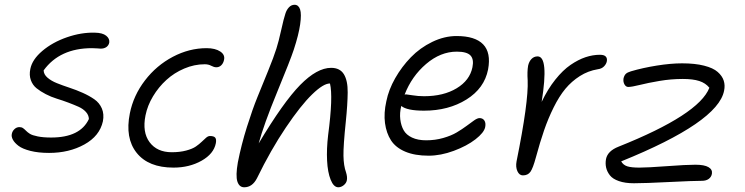

<svg xmlns="http://www.w3.org/2000/svg" viewBox="-20 -713 3145 810"><path d="M187 -67.9Q142.1 -67.9 108.4 -76.4Q74.7 -85 58.1 -97.7Q41.5 -110.4 34.4 -123.5Q27.3 -136.7 29.8 -147.9Q32.2 -160.2 41.3 -168.5Q50.3 -176.8 62 -176.8Q71.3 -176.8 77.6 -172.1Q84 -167.5 90.1 -161.1Q96.2 -154.8 106.2 -148.4Q116.2 -142.1 139.2 -137.5Q162.1 -132.8 195.8 -132.8Q318.4 -132.8 355 -210.9Q354.5 -227.5 342.5 -240.7Q330.6 -253.9 311.5 -262.5Q292.5 -271 268.6 -280Q244.6 -289.1 220 -296.6Q195.3 -304.2 172.9 -315.9Q150.4 -327.6 134 -340.8Q117.7 -354 110.1 -375Q102.5 -396 107.9 -421.9Q115.7 -461.9 158.7 -498.3Q201.7 -534.7 262.2 -555.7Q322.8 -576.7 379.9 -575.2Q412.6 -574.7 428 -562.3Q443.4 -549.8 440.9 -533.2Q438.5 -521.5 429 -514.6Q419.4 -507.8 404.8 -507.8Q403.3 -507.8 391.4 -508.8Q379.4 -509.8 368.2 -509.8Q231.9 -509.8 164.1 -416Q164.6 -398.9 180.4 -385.3Q196.3 -371.6 220.2 -362.1Q244.1 -352.5 272.9 -343Q301.8 -333.5 329.1 -321.3Q356.4 -309.1 377.9 -294.2Q399.4 -279.3 409.7 -255.4Q419.9 -231.4 414.1 -201.2Q400.4 -139.2 335.9 -103.5Q271.5 -67.9 187 -67.9Z M711.9 -5.9Q606.4 -5.9 556.6 -68.1Q506.8 -130.4 527.8 -234.9Q543 -310.5 591.6 -373.8Q640.1 -437 709.2 -473.4Q778.3 -509.8 851.6 -509.8Q888.2 -509.8 909.4 -495.6Q930.7 -481.4 924.8 -459Q921.9 -445.8 913.3 -437.5Q904.8 -429.2 892.6 -429.2Q882.8 -429.2 871.1 -435.5Q859.4 -441.9 843.8 -441.9Q799.8 -441.9 757.3 -423.8Q714.8 -405.8 681.9 -375.7Q648.9 -345.7 625.5 -306.6Q602.1 -267.6 593.8 -226.1Q579.6 -155.3 611.1 -113Q642.6 -70.8 704.6 -70.8Q738.8 -70.8 765.4 -77.9Q792 -85 806.4 -95Q820.8 -105 831.1 -115Q841.3 -125 849.6 -132.1Q857.9 -139.2 865.7 -139.2Q882.3 -139.2 887.9 -132.3Q893.6 -125.5 890.6 -108.9Q881.8 -64 830.3 -34.9Q778.8 -5.9 711.9 -5.9Z M1010.3 77.1Q989.3 77.1 981.4 52.7Q973.6 28.3 983.4 -27.8Q998 -102.1 1021.7 -177.5Q1045.4 -252.9 1066.2 -303.7Q1086.9 -354.5 1110.8 -413.3Q1134.8 -472.2 1146 -507.8Q1155.3 -536.6 1166.3 -586.2Q1177.2 -635.7 1184.1 -655.8Q1189 -671.4 1199 -682.1Q1209 -692.9 1223.1 -692.9Q1239.7 -692.4 1246.1 -673.1Q1252.4 -653.8 1246.3 -610.4Q1240.2 -566.9 1219.2 -502.9Q1205.1 -460 1148.9 -323.7Q1092.8 -187.5 1071.3 -107.9Q1175.3 -282.2 1246.3 -354.5Q1317.4 -426.8 1377 -426.8Q1414.1 -426.8 1430.7 -399.9Q1447.3 -373 1446.8 -322.8Q1446.3 -272.5 1439 -201.2Q1428.2 -97.7 1429 -55.7Q1429.7 -13.7 1439.9 14.2Q1445.8 33.2 1443.4 46.9Q1441.4 59.1 1430.4 68.1Q1419.4 77.1 1407.2 77.1Q1387.7 77.1 1375 45.4Q1362.3 13.7 1359.9 -35.4Q1357.4 -84.5 1364.3 -143.1Q1385.7 -305.2 1372.1 -360.8Q1344.7 -361.3 1296.9 -314.9Q1249 -268.6 1185.8 -174.8Q1122.6 -81.1 1064 39.1Q1044.4 77.1 1010.3 77.1Z M1788.1 -56.2Q1730 -56.2 1689.7 -73.2Q1649.4 -90.3 1629.6 -120.8Q1609.9 -151.4 1604.2 -193.6Q1598.6 -235.8 1609.9 -286.1Q1619.6 -334.5 1647.2 -383.1Q1674.8 -431.6 1713.4 -471.4Q1752 -511.2 1803.2 -536.1Q1854.5 -561 1906.2 -561Q1984.4 -561 2018.3 -525.9Q2052.2 -490.7 2039.1 -419.9Q2023.4 -340.3 1947.8 -293.2Q1872.1 -246.1 1769 -246.1Q1696.3 -246.1 1672.9 -266.1Q1665.5 -236.3 1668.7 -209.7Q1671.9 -183.1 1682.9 -163.6Q1693.8 -144 1718.3 -132.6Q1742.7 -121.1 1777.8 -121.1Q1815.9 -121.1 1849.9 -130.9Q1883.8 -140.6 1906.7 -154.3Q1929.7 -168 1948 -181.6Q1966.3 -195.3 1980.2 -205.1Q1994.1 -214.8 2002.9 -214.8Q2016.6 -214.8 2023.4 -204.6Q2030.3 -194.3 2026.9 -176.8Q2022 -153.3 1985.8 -125.2Q1949.7 -97.2 1894.5 -76.7Q1839.4 -56.2 1788.1 -56.2ZM1692.9 -314.9Q1696.8 -314.9 1720.2 -311Q1743.7 -307.1 1769 -307.1Q1851.1 -307.1 1906.5 -340.6Q1961.9 -374 1973.1 -429.2Q1980 -462.9 1964.8 -479Q1949.7 -495.1 1907.2 -495.1Q1838.4 -495.1 1777.6 -443.1Q1716.8 -391.1 1687 -314Z M2186 26.9Q2170.9 26.9 2162.8 9.3Q2154.8 -8.3 2159.2 -32.2Q2210 -283.2 2206.1 -374Q2203.6 -411.1 2208 -436Q2211.9 -453.6 2222.4 -464.4Q2232.9 -475.1 2248 -475.1Q2295.9 -475.1 2265.1 -283.2Q2291 -337.4 2322.8 -377.2Q2354.5 -417 2387 -439.2Q2419.4 -461.4 2450.2 -471.7Q2481 -481.9 2510.7 -481.9Q2528.8 -481.9 2535.6 -474.4Q2542.5 -466.8 2540 -454.1Q2537.6 -442.4 2527.8 -432.6Q2518.1 -422.9 2502 -420.9Q2460.9 -414.1 2426.3 -392.1Q2391.6 -370.1 2365.2 -338.4Q2338.9 -306.6 2315.7 -259.8Q2292.5 -212.9 2275.4 -163.3Q2258.3 -113.8 2240.7 -48.8Q2228.5 -3.4 2217.8 11.7Q2207 26.9 2186 26.9Z M2654.3 60.1Q2617.2 60.1 2591.1 51Q2564.9 42 2553 26.6Q2541 11.2 2537.1 -5.9Q2533.2 -22.9 2536.6 -42Q2543.5 -76.2 2589.4 -94.2Q2928.7 -229.5 2972.7 -342.8Q2956.5 -362.8 2929.9 -371.3Q2903.3 -379.9 2860.4 -379.9Q2811 -379.9 2762.2 -371.6Q2713.4 -363.3 2679.2 -354.7Q2645 -346.2 2630.4 -346.2Q2620.6 -346.2 2614.5 -356.9Q2608.4 -367.7 2610.4 -381.8Q2613.3 -394.5 2619.9 -401.1Q2626.5 -407.7 2641.6 -412.1Q2691.4 -426.8 2750.5 -436.3Q2809.6 -445.8 2857.4 -445.8Q2912.1 -445.8 2950.4 -436Q2988.8 -426.3 3007.8 -409.4Q3026.9 -392.6 3033.2 -372.8Q3039.6 -353 3034.7 -330.1Q3008.8 -197.3 2600.6 -32.2Q2609.4 -16.6 2626.7 -11.2Q2644 -5.9 2677.2 -5.9Q2711.4 -5.9 2793.5 -12Q2875.5 -18.1 2913.6 -18.1Q2951.7 -18.1 2969 -7.8Q2986.3 2.4 2983.4 20Q2981 33.7 2970 41.7Q2959 49.8 2941.4 49.8Q2904.8 49.8 2803.2 54.9Q2701.7 60.1 2654.3 60.1Z"/></svg>

Font: Shantell Sans Bouncy
Style: Italic
Weight: 300
Italic angle: -11.31°
Designer: Stephen Nixon, Anya Danilova, Shantell Martin
Foundry: Arrow Type
Version: Version 1.006;[9816181b4]